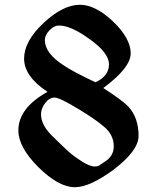

<svg xmlns="http://www.w3.org/2000/svg" viewBox="-20 -771 634 805"><path d="M457 -60Q356 14 294 14Q226 14 141 -70Q57 -154 57 -224Q57 -318 179 -386Q81 -451 81 -525Q81 -598 162 -674Q244 -751 315 -751Q380 -751 454 -681Q528 -610 528 -547Q528 -487 413 -402Q495 -349 519 -323Q561 -277 561 -201Q561 -140 457 -60ZM227 -664Q207 -664 187.5 -644Q168 -624 168 -603Q168 -547 250 -495Q278 -475 380 -426Q437 -452 437 -501Q437 -549 357 -606Q278 -664 227 -664ZM203 -197Q204 -196 217 -183.5Q230 -171 239 -162Q248 -153 264 -138.5Q280 -124 294 -114Q308 -104 323.5 -94Q339 -84 353 -78.5Q367 -73 378 -73Q386 -73 394 -76L428 -99Q457 -122 457 -157Q457 -205 417 -239Q380 -271 312 -312Q230 -362 209 -362Q187 -362 169.5 -339Q152 -316 152 -292Q152 -245 203 -197Z"/></svg>

Font: Ponomar Unicode TT
Style: Regular
Weight: 400
Designer: Vladislav V. Dorosh, Yuri A.W. Shardt, Nikita Simmons, Aleksandr Andreev
Foundry: Ponomar Project
Version: 1.1